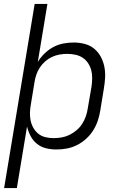

<svg xmlns="http://www.w3.org/2000/svg" viewBox="-20 -755 640 980"><path d="M1 205 157 -735H222L173 -439Q187 -462 207.5 -482Q228 -502 252.5 -515Q277 -528 303.5 -533Q330 -538 356 -538Q385 -538 412 -531Q439 -524 460 -507Q481 -490 494 -466Q507 -442 512.5 -415Q518 -388 516.5 -359.5Q515 -331 510 -302L492 -192Q488 -166 479.5 -140Q471 -114 456 -90Q441 -66 419.5 -46.5Q398 -27 373 -14.5Q348 -2 321.5 3Q295 8 268 8Q240 8 214 1.5Q188 -5 168 -21.5Q148 -38 136 -61Q124 -84 118 -109L66 205ZM253 -50Q274 -50 294.5 -53.5Q315 -57 334.5 -66.5Q354 -76 371 -90.5Q388 -105 399.5 -123Q411 -141 418 -161Q425 -181 428 -202L447 -312Q450 -333 450.5 -354.5Q451 -376 446 -395.5Q441 -415 430 -432Q419 -449 402.5 -460Q386 -471 365.5 -475.5Q345 -480 323 -480Q323 -480 323 -480Q323 -480 323 -480Q303 -480 283.5 -476.5Q264 -473 245.5 -464.5Q227 -456 211 -442Q195 -428 183.5 -410.5Q172 -393 165.5 -374Q159 -355 156 -335L138 -225Q134 -204 133 -182.5Q132 -161 136 -141Q140 -121 150 -103Q160 -85 175.5 -72.5Q191 -60 211.5 -55Q232 -50 253 -50Z"/></svg>

Font: Iosevka Curly Light Extended
Style: Italic
Weight: 300
Width: 7
Italic angle: -9°
Monospace: yes
Designer: Belleve Invis
Foundry: Belleve Invis
Version: Version 11.1.0; ttfautohint (v1.8.3)